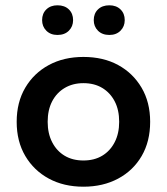

<svg xmlns="http://www.w3.org/2000/svg" viewBox="-20 -695 630 725"><path d="M295 10Q221 10 164.5 -20.5Q108 -51 75.5 -106Q43 -161 43 -235Q43 -309 75.5 -364Q108 -419 164.5 -449.5Q221 -480 295 -480Q370 -480 426 -449.5Q482 -419 514.5 -364Q547 -309 547 -235Q547 -161 515 -106Q483 -51 426 -20.5Q369 10 295 10ZM295 -89Q336 -89 366 -107Q396 -125 413 -158Q430 -191 430 -235Q430 -280 413 -312.5Q396 -345 366 -363Q336 -381 295 -381Q255 -381 224.5 -363Q194 -345 177 -312.5Q160 -280 160 -235Q160 -191 177 -158Q194 -125 224 -107Q254 -89 295 -89ZM393 -563Q366 -563 350 -579Q334 -595 334 -619Q334 -644 350 -659.5Q366 -675 393 -675Q419 -675 435 -659.5Q451 -644 451 -619Q451 -595 435 -579Q419 -563 393 -563ZM197 -563Q171 -563 155 -579Q139 -595 139 -619Q139 -644 155 -659.5Q171 -675 197 -675Q224 -675 240 -659.5Q256 -644 256 -619Q256 -595 240 -579Q224 -563 197 -563Z"/></svg>

Font: Gantari SemiBold
Style: Regular
Weight: 600
Designer: Anugrah Pasau
Foundry: Lafontype
Version: Version 1.000; ttfautohint (v1.8.3)